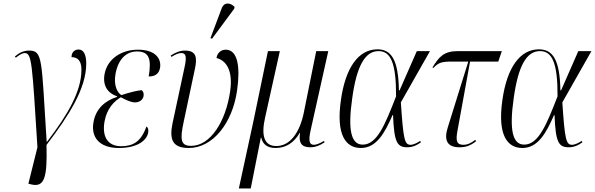

<svg xmlns="http://www.w3.org/2000/svg" viewBox="-20 -824 3353 1082"><path d="M155 215C231 234 247 176 242 -7C367 -171 466 -324 466 -466C466 -520 449 -545 423 -545C402 -545 383 -531 383 -502C416 -502 439 -483 439 -432C439 -312 366 -183 245 -25H243C213 -487 223 -539 144 -539C113 -539 89 -527 64 -506L69 -499C91 -516 106 -525 119 -525C160 -525 161 -467 191 6L140 211Z M649 10C758 10 808 -35 815 -77C818 -94 814 -106 805 -111C775 -25 729 0 663 0C588 0 554 -52 569 -139C582 -213 624 -254 661 -276C699 -256 720 -247 742 -247C766 -247 786 -262 789 -283C792 -299 786 -310 778 -316C750 -313 713 -304 664 -288C642 -301 619 -341 631 -408C646 -490 691 -534 752 -534C822 -534 834 -490 818 -393C858 -393 876 -411 882 -442C890 -492 858 -544 757 -544C664 -544 584 -492 569 -405C558 -341 587 -299 640 -281V-278C573 -257 520 -212 507 -136C491 -50 541 10 649 10Z M1175 -606 1300 -775 1302 -785C1279 -809 1243 -815 1229 -776L1166 -609ZM1044 10C1179 10 1290 -130 1316 -314C1335 -447 1320 -544 1252 -544C1228 -544 1205 -529 1200 -497C1250 -485 1295 -433 1277 -310C1252 -137 1165 -2 1057 -2C999 -2 993 -35 1015 -137L1078 -434C1092 -498 1088 -539 1022 -539C994 -539 968 -528 942 -511L946 -503C970 -519 988 -525 1002 -525C1030 -525 1032 -501 1020 -445L952 -128C933 -35 954 10 1044 10Z M1326 238H1393L1450 -49H1452C1459 -17 1480 10 1533 10C1593 10 1637 -21 1669 -75H1671C1662 -19 1679 6 1728 6C1757 6 1783 -4 1809 -22L1806 -30C1781 -15 1762 -8 1749 -8C1723 -8 1717 -30 1731 -92L1830 -536H1762L1691 -184C1667 -73 1613 -1 1537 -1C1468 -1 1451 -60 1474 -162L1557 -536H1490L1406 -131Z M2014 10C2101 10 2148 -74 2192 -175H2195C2201 -24 2217 6 2275 6C2308 6 2333 -8 2352 -22L2348 -30C2335 -21 2311 -8 2294 -8C2260 -8 2253 -36 2239 -247L2403 -536H2329L2232 -315H2228C2225 -490 2184 -546 2107 -546C2002 -546 1927 -446 1901 -259C1873 -62 1929 10 2014 10ZM2024 -9C1959 -9 1939 -90 1965 -271C1990 -452 2037 -536 2113 -536C2181 -536 2213 -471 2212 -281C2150 -122 2105 -9 2024 -9Z M2569 6C2605 6 2629 -2 2663 -28L2658 -36C2640 -21 2617 -8 2592 -8C2554 -8 2547 -29 2558 -87L2629 -477H2788L2808 -536H2561C2480 -536 2454 -503 2417 -444L2422 -441C2451 -471 2468 -477 2528 -477H2619L2504 -108C2481 -37 2497 6 2569 6Z M2924 10C3011 10 3058 -74 3102 -175H3105C3111 -24 3127 6 3185 6C3218 6 3243 -8 3262 -22L3258 -30C3245 -21 3221 -8 3204 -8C3170 -8 3163 -36 3149 -247L3313 -536H3239L3142 -315H3138C3135 -490 3094 -546 3017 -546C2912 -546 2837 -446 2811 -259C2783 -62 2839 10 2924 10ZM2934 -9C2869 -9 2849 -90 2875 -271C2900 -452 2947 -536 3023 -536C3091 -536 3123 -471 3122 -281C3060 -122 3015 -9 2934 -9Z"/></svg>

Font: Noto Serif Display Condensed Light
Style: Italic
Weight: 300
Width: 3
Italic angle: -12°
Designer: Monotype Design Team
Foundry: Monotype Imaging Inc.
Version: Version 2.009